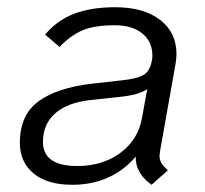

<svg xmlns="http://www.w3.org/2000/svg" viewBox="-20 -501 568 532"><path d="M424 -85Q422 -73 422 -70Q422 -58 427 -49.5Q432 -41 445 -29L400 11Q355 -21 356 -67Q325 -30 280.5 -9.5Q236 11 180 11Q111 11 73 -20.5Q35 -52 35 -105Q35 -183 87 -220.5Q139 -258 234 -269L314 -278Q364 -283 381 -295.5Q398 -308 402 -341V-338Q405 -382 376.5 -406.5Q348 -431 299 -431Q241 -431 208.5 -417Q176 -403 145 -371L105 -405Q137 -444 184.5 -462.5Q232 -481 299 -481Q378 -481 423.5 -446Q469 -411 469 -351Q469 -337 466 -322ZM388 -254Q374 -245 355.5 -240Q337 -235 307 -232L232 -224Q167 -217 133 -187Q99 -157 99 -108Q99 -41 194 -41Q264 -41 313 -77Q362 -113 373 -172Z"/></svg>

Font: KoHo
Style: Italic
Weight: 400
Italic angle: -10°
Designer: Cadson Demak & Katatrad Team
Foundry: Cadson Demak Co.,Ltd.
Version: Version 1.000